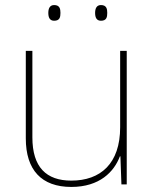

<svg xmlns="http://www.w3.org/2000/svg" viewBox="-20 -729 613 759"><path d="M171 -678C171 -661 176 -647 194 -647C216 -647 219 -661 219 -678C219 -694 216 -709 194 -709C176 -709 171 -694 171 -678ZM356 -678C356 -661 361 -647 379 -647C401 -647 404 -661 404 -678C404 -694 401 -709 379 -709C361 -709 356 -694 356 -678ZM481 -528H455V-226C455 -82 377 -15 262 -15C163 -15 108 -68 108 -186V-528H82V-182C82 -57 144 10 262 10C374 10 431 -50 454 -111H456L460 0H481Z"/></svg>

Font: Noto Sans Malayalam Thin
Style: Regular
Weight: 100
Designer: Jelle Bosma - Monotype Design Team
Foundry: Monotype Imaging Inc.
Version: Version 2.104